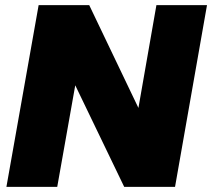

<svg xmlns="http://www.w3.org/2000/svg" viewBox="-20 -725 823 745"><path d="M586.9 -705.1H783.2L659.2 0H461.9L272 -394L202.1 0H4.9L129.9 -705.1H326.2L517.1 -306.2Z"/></svg>

Font: Poppins ExtraBold
Style: Italic
Weight: 800
Italic angle: -10°
Designer: Ninad Kale (Devanagari), Jonny Pinhorn (Latin)
Foundry: Indian Type Foundry
Version: Version 3.200;PS 1.000;hotconv 16.6.54;makeotf.lib2.5.65590